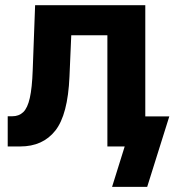

<svg xmlns="http://www.w3.org/2000/svg" viewBox="-20 -566 674 742"><path d="M9.8 0V-116.7H27.3Q53.2 -116.7 69.8 -132.6Q86.4 -148.4 95.2 -187.3Q104 -226.1 106.4 -294.4L115.7 -545.9H541.5V0H395V-429.7H255.4L248.5 -270Q242.2 -122.6 193.8 -61.3Q145.5 0 58.1 0ZM413.1 156.2 461.9 0H421.9V-116.2H634.3L548.8 156.2Z"/></svg>

Font: Inter-Bold
Style: Bold
Weight: 700
Designer: Rasmus Andersson
Foundry: rsms
Version: Version 4.000;git-a52131595